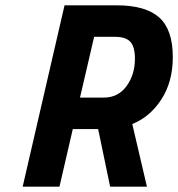

<svg xmlns="http://www.w3.org/2000/svg" viewBox="-20 -700 668 720"><path d="M222 -680H418Q526 -680 577 -634.5Q628 -589 628 -486Q628 -393 585 -327Q542 -261 476 -235L531 0H393L348 -216H253L203 0H65ZM369 -334Q423 -334 454.5 -377Q486 -420 486 -480Q486 -524 469 -543Q452 -562 410 -562H333L280 -334Z"/></svg>

Font: Cairo
Style: Bold Italic
Weight: 700
Italic angle: -13°
Designer: Mohamed Gaber, Accademia di Belle Arti di Urbino and others
Foundry: Kief Type Foundry, Accademia di Belle Arti di Urbino and others
Version: Version 3.011